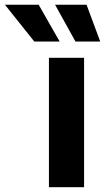

<svg xmlns="http://www.w3.org/2000/svg" viewBox="-144 -775 435 795"><path d="M58.6 0V-535.6H204.1V0ZM168.5 -603 84 -755.4H214.4L271 -603ZM-2 -603 -123.5 -755.4H16.1L103 -603Z"/></svg>

Font: Inter 20pt
Style: Bold
Weight: 700
Version: Version 4.001;git-66647c0bb